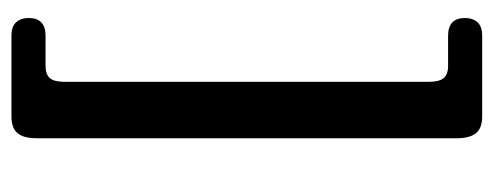

<svg xmlns="http://www.w3.org/2000/svg" viewBox="-296 -482 903 352"><g transform="rotate(90 156.0 -306.5)"><path d="M130.5 27V-640.5Q130.5 -659.5 123.8 -667.8Q117 -676 101 -676H46Q13.5 -676 13.5 -707Q13.5 -721 21.2 -729.8Q29 -738.5 46 -738.5H194Q215.5 -738.5 224.8 -727Q234 -715.5 234 -691V77.5Q234 102 224.8 113.2Q215.5 124.5 194 124.5H46Q29 124.5 21.2 115.8Q13.5 107 13.5 93Q13.5 62 46 62H101Q117 62 123.8 54Q130.5 46 130.5 27Z"/></g></svg>

Font: Fraunces 144pt S100 SemiBold
Style: Regular
Weight: 600
Version: Version 1.000; ttfautohint (v1.8.3)